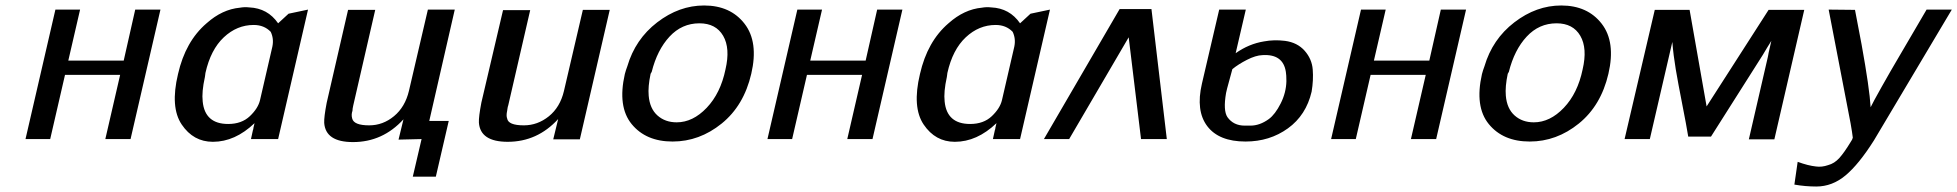

<svg xmlns="http://www.w3.org/2000/svg" viewBox="-20 -507 7136 700"><path d="M73 0 182 -472H272L229 -286H431L473 -472H565L456 0H364L418 -234H217L163 0Z M629 -237Q656 -356 733 -422Q790 -473 855 -479Q871 -482 889 -480Q956 -477 994 -422L1032 -457L1103 -472L994 0H895L902 -32Q904 -36 904 -41L908 -58Q837 10 756 10Q685 10 642.5 -53Q600 -116 629 -237ZM729 -241Q729 -238 728 -233Q727 -228 727 -226Q715 -172 719 -137Q727 -55 812 -55Q861 -55 891 -83.5Q921 -112 928 -142L973 -337Q979 -366 967 -391Q943 -416 905 -416Q844 -416 796 -371Q748 -326 729 -241Z M1517 0 1433 2 1451 -72Q1375 11 1267 11Q1167 11 1162 -59Q1161 -80 1171 -132L1249 -471H1348L1268 -123Q1265 -110 1265 -103Q1260 -89 1264 -75Q1270 -50 1326 -50Q1376 -50 1416.5 -83.5Q1457 -117 1471 -176L1540 -472H1638L1545 -66H1616L1569 137H1485Z M1735 -133 1814 -470H1913L1833 -123Q1831 -118 1830 -110L1829 -103Q1825 -85 1829 -75Q1833 -50 1890 -50Q1940 -50 1981 -83Q2022 -116 2036 -175L2105 -471H2203L2094 1H1997L2015 -73Q1939 10 1831 10Q1731 10 1726 -60Q1725 -81 1735 -133Z M2258 -237Q2262 -252 2267 -265Q2296 -364 2376 -425.5Q2456 -487 2547 -487Q2643 -487 2694.5 -420.5Q2746 -354 2719 -238Q2692 -122 2611 -56.5Q2530 9 2432 9Q2335 9 2283 -54.5Q2231 -118 2258 -237ZM2356 -245 2352 -238Q2342 -191 2345 -158Q2349 -111 2377 -86Q2405 -61 2447 -61Q2506 -61 2556.5 -114Q2607 -167 2625 -254Q2643 -331 2616.5 -376.5Q2590 -422 2530 -422Q2466 -422 2421 -373.5Q2376 -325 2356 -245Z M2778 0 2887 -472H2977L2934 -286H3136L3178 -472H3270L3161 0H3069L3123 -234H2922L2868 0Z M3334 -237Q3361 -356 3438 -422Q3495 -473 3560 -479Q3576 -482 3594 -480Q3661 -477 3699 -422L3737 -457L3808 -472L3699 0H3600L3607 -32Q3609 -36 3609 -41L3613 -58Q3542 10 3461 10Q3390 10 3347.5 -53Q3305 -116 3334 -237ZM3434 -241Q3434 -238 3433 -233Q3432 -228 3432 -226Q3420 -172 3424 -137Q3432 -55 3517 -55Q3566 -55 3596 -83.5Q3626 -112 3633 -142L3678 -337Q3684 -366 3672 -391Q3648 -416 3610 -416Q3549 -416 3501 -371Q3453 -326 3434 -241Z M4234 0H4140L4095 -371L3878 0H3786L4062 -474H4178Z M4362 -202 4425 -472H4522L4485 -313Q4533 -347 4588 -356Q4625 -363 4665 -358Q4710 -352 4736.5 -322Q4763 -292 4766 -253.5Q4769 -215 4762 -173Q4742 -87 4675.5 -39Q4609 9 4521 9Q4424 9 4381.5 -47Q4339 -103 4362 -202ZM4473 -255 4454 -185Q4452 -178 4450 -168Q4439 -104 4455 -80Q4477 -49 4518 -49H4539Q4573 -49 4606 -73Q4629 -90 4649 -129.5Q4669 -169 4670 -211Q4670 -234 4668 -245Q4658 -311 4582 -306Q4558 -305 4526.5 -289Q4495 -273 4473 -255Z M4833 0 4942 -472H5032L4989 -286H5191L5233 -472H5325L5216 0H5124L5178 -234H4977L4923 0Z M5383 -237Q5387 -252 5392 -265Q5421 -364 5501 -425.5Q5581 -487 5672 -487Q5768 -487 5819.5 -420.5Q5871 -354 5844 -238Q5817 -122 5736 -56.5Q5655 9 5557 9Q5460 9 5408 -54.5Q5356 -118 5383 -237ZM5481 -245 5477 -238Q5467 -191 5470 -158Q5474 -111 5502 -86Q5530 -61 5572 -61Q5631 -61 5681.5 -114Q5732 -167 5750 -254Q5768 -331 5741.5 -376.5Q5715 -422 5655 -422Q5591 -422 5546 -373.5Q5501 -325 5481 -245Z M5903 0 6013 -471H6140L6202 -119L6428 -471H6558L6449 1H6356L6425 -298Q6425 -300 6426.5 -305.5Q6428 -311 6428 -314L6438 -358Q6433 -350 6422.5 -333Q6412 -316 6407 -307L6218 -9H6135Q6128 -52 6113 -128Q6098 -204 6089.5 -254.5Q6081 -305 6077 -354L5995 0Z M6647 -472Q6663 -472 6695.5 -471.5Q6728 -471 6743 -471L6767 -345Q6796 -185 6800 -116Q6808 -133 6840 -190Q6872 -247 6904.5 -302Q6937 -357 6969.5 -413Q7002 -469 7004 -472H7096L6812 5Q6757 92 6708.5 132.5Q6660 173 6602 173Q6562 173 6522 166L6534 83Q6572 97 6601 100Q6622 103 6645 95Q6668 89 6686 69Q6704 49 6727 11Q6734 1 6735 -5Q6735 -8 6732 -27Q6729 -46 6727 -57Z"/></svg>

Font: Coval
Style: Italic
Weight: 400
Foundry: Context Ltd
Version: Version 001.000